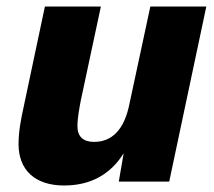

<svg xmlns="http://www.w3.org/2000/svg" viewBox="-20 -558 658 590"><path d="M177 12C257 12 319 -21 360 -87L345 0H500L614 -538H442L378 -240C362 -158 323 -122 269 -122C235 -122 218 -139 218 -170C218 -196 224 -226 228 -248L290 -538H118L53 -231C45 -194 37 -156 37 -115C37 -37 86 12 177 12Z"/></svg>

Font: Geist ExtraBold
Style: Italic
Weight: 800
Italic angle: -12°
Designer: Basement.studio, Andrés Briganti, Mateo Zaragoza
Foundry: Basement.studio, Vercel, Andrés Briganti, Guido Ferreyra, Mateo Zaragoza
Version: Version 1.500